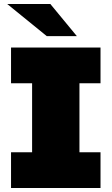

<svg xmlns="http://www.w3.org/2000/svg" viewBox="-20 -937 556 957"><path d="M376 -522V-178H481V0H35V-178H140V-522H35V-700H481V-522ZM16 -917H231L363 -757H213Z"/></svg>

Font: Montserrat Alternates Black
Style: Regular
Weight: 900
Designer: Julieta Ulanovsky
Foundry: Julieta Ulanovsky
Version: Version 7.200